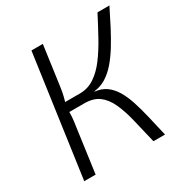

<svg xmlns="http://www.w3.org/2000/svg" viewBox="-160 -819 913 949"><g transform="rotate(-30 296.5 -345.0)"><path d="M593 -690Q568 -639 543.5 -592Q519 -545 494 -504.5Q469 -464 442 -433Q415 -402 384.5 -383Q354 -364 318 -360L316 -358Q354 -354 380.5 -335Q407 -316 426 -284.5Q445 -253 459 -210Q473 -167 485.5 -114Q498 -61 512 0H446Q428 -75 413.5 -136Q399 -197 378.5 -241.5Q358 -286 326.5 -309.5Q295 -333 244 -333L249 -386Q295 -386 332.5 -411Q370 -436 402 -478.5Q434 -521 464 -575.5Q494 -630 525 -690ZM213 -690 182 -466Q178 -436 172 -412Q166 -388 157 -360Q159 -332 157.5 -308Q156 -284 151 -254L116 0H51L148 -690ZM285 -386 277 -333H140L148 -386Z"/></g></svg>

Font: Exo 2 Light
Style: Italic
Weight: 300
Italic angle: -8°
Designer: Natanael Gama
Foundry: Natanael Gama
Version: Version 2.010